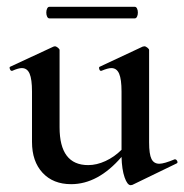

<svg xmlns="http://www.w3.org/2000/svg" viewBox="-20 -531 541 564"><path d="M494 -63Q498 -63 500.5 -58Q503 -53 499 -51L369 12L364 13Q354 13 346 -10Q338 -33 337 -70Q268 10 189 10Q136 10 105 -23.5Q74 -57 74 -114V-262Q74 -298 67 -314.5Q60 -331 44 -331Q34 -331 16 -323H14Q11 -323 9 -328.5Q7 -334 10 -335L137 -394L141 -395Q145 -395 150 -391Q155 -387 155 -384V-157Q155 -46 239 -46Q264 -46 290 -58Q316 -70 337 -91V-262Q337 -298 330 -314.5Q323 -331 307 -331Q297 -331 278 -323H276Q273 -323 271.5 -328.5Q270 -334 273 -335L399 -394L404 -395Q408 -395 413 -391Q418 -387 418 -384V-113Q418 -78 425 -64Q432 -50 448 -50Q462 -50 493 -63ZM116 -494Q116 -501 118.5 -506Q121 -511 125 -511H376Q380 -511 382.5 -506Q385 -501 385 -494Q385 -487 382.5 -482Q380 -477 376 -477H125Q121 -477 118.5 -482Q116 -487 116 -494Z"/></svg>

Font: Cormorant Garamond SemiBold
Style: Regular
Weight: 600
Designer: Christian Thalmann (Catharsis Fonts)
Version: Version 3.000